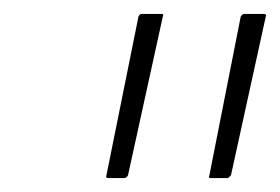

<svg xmlns="http://www.w3.org/2000/svg" viewBox="-20 -728 402 276"><path d="M135 -472Q134 -472 133 -473Q132 -474 133 -476L179 -704Q180 -706 181 -707Q182 -708 184 -708H212Q214 -708 214.5 -707Q215 -706 214 -704L164 -476Q163 -474 161.5 -473Q160 -472 158 -472ZM282 -472Q281 -472 280.5 -473Q280 -474 281 -476L326 -704Q327 -706 328.5 -707Q330 -708 331 -708H359Q361 -708 362 -707Q363 -706 362 -704L312 -476Q310 -474 309 -473Q308 -472 306 -472Z"/></svg>

Font: Glory Thin Thin
Style: Italic
Weight: 250
Italic angle: -12°
Version: Version 1.011